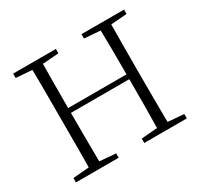

<svg xmlns="http://www.w3.org/2000/svg" viewBox="-151 -914 1151 1105"><g transform="rotate(-30 424.5 -361.5)"><path d="M56 0V-29L188 -40H206L340 -29V0ZM162 0Q164 -83 164 -166Q164 -249 164 -333V-390Q164 -474 164 -557.5Q164 -641 162 -723H233Q232 -641 231.5 -557.5Q231 -474 231 -390V-368Q231 -258 231.5 -170.5Q232 -83 233 0ZM198 -361V-393H653V-361ZM510 0V-29L643 -40H662L793 -29V0ZM616 0Q618 -83 618.5 -170.5Q619 -258 619 -368V-390Q619 -474 618.5 -557.5Q618 -641 616 -723H687Q686 -641 685.5 -557.5Q685 -474 685 -390V-333Q685 -249 685.5 -166Q686 -83 687 0ZM56 -694V-723H340V-694L206 -684H188ZM510 -694V-723H793V-694L662 -684H643Z"/></g></svg>

Font: Noto Serif JP ExtraLight
Style: Regular
Weight: 200
Designer: Ryoko NISHIZUKA  (kana & ideographs); Frank Grießhammer (Latin, Greek & Cyrillic); Wenlong ZHANG  (bopomofo); Sandoll Co
Foundry: Adobe
Version: Version 2.002-H1;hotconv 1.1.0;makeotfexe 2.6.0